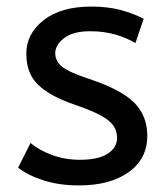

<svg xmlns="http://www.w3.org/2000/svg" viewBox="-20 -552 508 584"><path d="M220 12Q161 12 113.5 -3Q66 -18 35 -42L73 -117Q99 -95 138.5 -80.5Q178 -66 223 -66Q279 -66 307.5 -84.5Q336 -103 336 -132Q336 -153 325.5 -169Q315 -185 287 -200.5Q259 -216 206 -234Q133 -259 96.5 -293.5Q60 -328 60 -389Q60 -449 112.5 -490.5Q165 -532 258 -532Q308 -532 347 -521.5Q386 -511 417 -495L392 -421Q365 -437 330.5 -447Q296 -457 254 -457Q202 -457 175 -436Q148 -415 148 -390Q148 -366 169 -349Q190 -332 251 -312Q350 -279 389 -239Q428 -199 428 -139Q428 -69 371.5 -28.5Q315 12 220 12Z"/></svg>

Font: ABeeZee
Style: Regular
Weight: 400
Designer: Anja Meiners
Foundry: Anja Meiners
Version: Version 1.003; ttfautohint (v1.8.3)